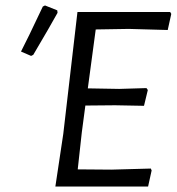

<svg xmlns="http://www.w3.org/2000/svg" viewBox="-20 -684 648 704"><path d="M137 -660 145 -664 190 -646 191 -637Q164 -588 102 -483L94 -479L57 -495Q79 -537 137 -660ZM533 -66 536 -59 523 0H183L212 -193L264 -640H604L608 -633L595 -574L452 -578L331 -576L302 -360L417 -358L517 -361L522 -354L508 -296L402 -298L293 -297L280 -199L265 -63L388 -62Z"/></svg>

Font: Alegreya Sans
Style: Italic
Weight: 400
Italic angle: -7°
Designer: Juan Pablo del Peral
Foundry: Huerta Tipografica
Version: Version 2.007